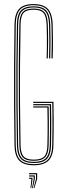

<svg xmlns="http://www.w3.org/2000/svg" viewBox="-20 -826 331 966"><path d="M150 5.5Q99.2 5.5 76.5 -18.4Q53.8 -42.2 53 -96.5Q51.2 -202.2 50.8 -300.1Q50.2 -398 50.8 -496.5Q51.2 -595 53 -703Q54 -756.5 75.9 -781Q97.8 -805.5 149 -805.5Q197.2 -805.5 220.1 -782.1Q243 -758.8 245 -703.8Q246.2 -662.8 246.5 -622.4Q246.8 -582 245 -532.2H239Q240.2 -575 240.4 -616.1Q240.5 -657.2 239 -703.5Q237 -756 216 -777.9Q195 -799.8 149 -799.8Q100.8 -799.8 80.4 -777Q60 -754.2 59.2 -703Q57.5 -596.2 57 -497.9Q56.5 -399.5 57 -301.2Q57.5 -203 59 -96.5Q60 -43.5 81.5 -21.9Q103 -0.2 150 -0.2Q198.2 -0.2 220 -22.2Q241.8 -44.2 242.8 -96.5Q243.8 -147.5 244 -185.6Q244.2 -223.8 243.9 -253.4Q243.5 -283 243 -308H147.2V-313.8H249Q249.8 -279.8 250.1 -228.5Q250.5 -177.2 248.8 -96.2Q247.8 -41 224 -17.8Q200.2 5.5 150 5.5ZM150 -5.8Q105.2 -5.8 85.6 -26.2Q66 -46.8 65.2 -96.5Q63.2 -202.8 62.5 -300.1Q61.8 -397.5 62.4 -495.8Q63 -594 65.2 -702.8Q66 -753.2 85.4 -773.8Q104.8 -794.2 149 -794.2Q192.5 -794.2 211.8 -773.9Q231 -753.5 232.8 -703.5Q234.2 -658 234.2 -617.2Q234.2 -576.5 232.8 -532.2H226.8Q228.2 -577.2 228.2 -617.6Q228.2 -658 226.8 -703.2Q225 -750.2 207.1 -769.4Q189.2 -788.5 149 -788.5Q108.2 -788.5 90.2 -769.2Q72.2 -750 71.2 -702.8Q69.2 -593.5 68.5 -495.2Q67.8 -397 68.5 -299.8Q69.2 -202.5 71.2 -96.5Q72.2 -50.2 90 -30.9Q107.8 -11.5 150 -11.5Q192.5 -11.5 211 -30.6Q229.5 -49.8 230.5 -96.8Q232 -165.2 231.6 -212.9Q231.2 -260.5 230.5 -296.5H147.2V-302.2H236.8Q237.5 -269.8 237.9 -221Q238.2 -172.2 236.8 -96.5Q235.8 -46.8 215.9 -26.2Q196 -5.8 150 -5.8ZM150 -17Q110.8 -17 94.5 -34.6Q78.2 -52.2 77.5 -96.8Q75.5 -203.2 74.8 -300.8Q74 -398.2 74.6 -496.4Q75.2 -594.5 77.5 -702.5Q78.2 -747 94.1 -765Q110 -783 149 -783Q186.8 -783 202.9 -765.2Q219 -747.5 220.5 -703Q222.2 -657.5 222.1 -617.6Q222 -577.8 220.5 -532.2H214.5Q215.5 -562.2 215.9 -589.8Q216.2 -617.2 215.9 -644.6Q215.5 -672 214.5 -702Q212.8 -744.8 198.5 -761Q184.2 -777.2 149 -777.2Q113 -777.2 98.6 -761Q84.2 -744.8 83.5 -702.5Q81.5 -594.5 80.8 -496.8Q80 -399 80.8 -301.6Q81.5 -204.2 83.5 -96.8Q84.2 -55.2 99 -39Q113.8 -22.8 150 -22.8Q187.8 -22.8 202.8 -39Q217.8 -55.2 218.5 -97Q220 -162.8 219.6 -206.8Q219.2 -250.8 218.5 -285H147.2V-290.8H224.8Q225.2 -260.8 225.8 -213.8Q226.2 -166.8 224.8 -96.8Q223.8 -52.8 207 -34.9Q190.2 -17 150 -17ZM148.8 120.5 161.2 74V50.8H126.5V45H167V74L152.8 120.5ZM133.5 120.5 138 74H126.5V68.2H143.8V74L137.2 120.5ZM141.2 120.5 149.5 74V62.2H126.5V56.5H155.2V74L145 120.5Z"/></svg>

Font: Big Shoulders Inline Display ExtraLight
Style: Regular
Weight: 250
Version: Version 2.002